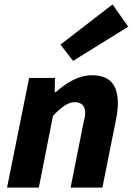

<svg xmlns="http://www.w3.org/2000/svg" viewBox="-20 -850 601 870"><path d="M12 0H156L220 -325C260 -367 289 -387 319 -387C349 -387 366 -370 366 -338C366 -325 363 -311 358 -292L300 0H444L506 -310C511 -334 514 -359 514 -381C514 -465 479 -509 397 -509C333 -509 279 -473 232 -432H228L229 -497H112ZM311 -574 561 -729 490 -830 254 -648Z"/></svg>

Font: Source Sans Pro
Style: Bold Italic
Weight: 700
Italic angle: -11°
Designer: Paul D. Hunt
Foundry: Adobe Systems Incorporated
Version: Version 3.006;hotconv 1.0.111;makeotfexe 2.5.65597